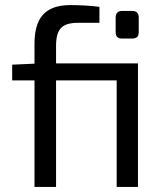

<svg xmlns="http://www.w3.org/2000/svg" viewBox="-20 -737 647 757"><path d="M524 -487H201V-555C201 -623 224 -647 288 -647H372V-710C338 -715 286 -717 258 -717C154 -717 116 -662 116 -564V-486L28 -482V-420H116V0H201V-420H440V0H524ZM461 -694C444 -694 436 -684 436 -668V-611C436 -593 444 -585 461 -585H501C519 -585 527 -593 527 -611V-668C527 -684 519 -694 501 -694Z"/></svg>

Font: SnT
Style: Regular
Weight: 400
Designer: Natanael Gama
Version: Version 1.001;PS 001.001;hotconv 1.0.70;makeotf.lib2.5.58329